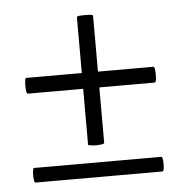

<svg xmlns="http://www.w3.org/2000/svg" viewBox="-39 -460 477 497"><g transform="rotate(-5 199.0 -211.5)"><path d="M34 -1Q31 -1 30 -10.5Q29 -20 30 -29.5Q31 -39 33 -39H364Q367 -39 368 -29.5Q369 -20 368 -10.5Q367 -1 364 -1ZM34 -232Q31 -232 30 -242.5Q29 -253 30 -263Q31 -273 33 -273H364Q367 -273 368 -263Q369 -253 368 -242.5Q367 -232 364 -232ZM220 -88Q220 -85 209.5 -84Q199 -83 188.5 -84Q178 -85 178 -87V-418Q178 -421 188.5 -421.5Q199 -422 209.5 -421.5Q220 -421 220 -418Z"/></g></svg>

Font: Cormorant Garamond Light Medium
Style: Italic
Weight: 500
Italic angle: -10°
Version: Version 4.001